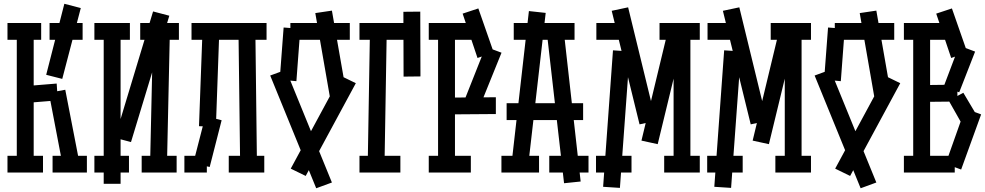

<svg xmlns="http://www.w3.org/2000/svg" viewBox="-20 -923 5268 1027"><path d="M69.8 -35.2V-765.1H160.2V-35.2ZM20 -89.8H210V0H20ZM20 -799.8H200.2V-710H20ZM109.9 -461.9 283.2 -476.1 289.1 -386.2 116.2 -372.1ZM227.1 -522.9 324.2 -902.8 412.1 -879.9 313 -501ZM241.2 -426.8 329.1 -442.9 405.8 -47.9 316.9 -30.8ZM261.2 -89.8H444.8V0H261.2ZM245.1 -799.8H421.9V-710H245.1Z M534.7 60.1V-765.1H625V60.1ZM782.7 -40 798.8 -758.8 888.7 -756.8 873 -38.1ZM484.9 -89.8H669.9V0H484.9ZM484.9 -799.8H674.8V-710H484.9ZM730 -799.8H937V-710H730ZM737.8 -89.8H924.8V0H737.8ZM680.7 -163.1 594.7 -186 798.8 -861.8 885.7 -838.9Z M1044.4 -248 1063.5 -766.1 1153.3 -763.2 1134.8 -245.1ZM1264.6 -38.1 1255.4 -775.9 1345.7 -776.9 1354.5 -39.1ZM966.3 -89.8H1086.4V0H966.3ZM1004.4 -799.8H1405.8V-710H1004.4ZM1203.6 -89.8H1393.6V0H1203.6ZM1013.7 -49.8 1078.6 -301.8 1165.5 -279.8 1101.6 -29.8Z M1744.1 -407.2 1666.5 -853 1755.4 -866.2 1833.5 -419.9ZM1671.4 84 1425.3 -519 1509.3 -549.8 1755.4 53.2ZM1615.2 18.1 1535.2 -21 1803.2 -517.1 1883.3 -478ZM1533.2 -799.8H1851.1V-710H1533.2ZM1476.1 -497.1 1497.1 -775.9 1586.4 -769 1565.4 -488.8Z M1959 -766.1 2048.8 -764.2 2036.6 -34.2 1946.8 -36.1ZM1902.8 -710V-799.8H2192.9V-710ZM1902.8 0V-89.8H2121.6V0ZM2137.7 -859.9 2228 -860.8 2229 -514.2 2138.7 -513.2Z M2323.2 -35.2V-765.1H2413.6V-35.2ZM2273.4 -89.8H2498.5V0H2273.4ZM2273.4 -799.8H2532.2V-710H2273.4ZM2366.2 -400.9 2632.3 -402.8V-313L2366.2 -311ZM2459.5 -375 2577.6 -672.9 2662.6 -641.1 2542.5 -344.2ZM2454.6 -850.1 2538.6 -877.9 2620.6 -643.1 2534.2 -612.8Z M2689.9 -371.1H3099.1V-280.8H2689.9ZM2715.3 -39.1 2809.1 -863.8 2898.9 -854 2804.2 -28.8ZM3085.9 47.9 2997.1 57.1 2901.9 -775.9 2992.2 -786.1ZM2728 -799.8H3053.2V-710H2728ZM2662.1 -89.8H2863.3V0H2662.1ZM2918 -89.8H3127.9V0H2918Z M3672.9 -38.1H3583V-731.9H3672.9ZM3349.1 -647.9 3295.9 82 3206.1 76.2 3258.8 -653.8ZM3400.9 -257.8 3252 -865.2 3339.8 -883.8 3487.8 -276.9ZM3723.1 -89.8V0H3532.7V-89.8ZM3357.9 0H3168V-89.8H3357.9ZM3340.8 -710H3169.9V-799.8H3340.8ZM3498 -151.9 3411.1 -170.9 3559.1 -785.2 3647 -766.1ZM3723.1 -710H3507.8V-799.8H3723.1Z M4267.6 -38.1H4177.7V-731.9H4267.6ZM3943.8 -647.9 3890.6 82 3800.8 76.2 3853.5 -653.8ZM3995.6 -257.8 3846.7 -865.2 3934.6 -883.8 4082.5 -276.9ZM4317.9 -89.8V0H4127.4V-89.8ZM3952.6 0H3762.7V-89.8H3952.6ZM3935.5 -710H3764.6V-799.8H3935.5ZM4092.8 -151.9 4005.9 -170.9 4153.8 -785.2 4241.7 -766.1ZM4317.9 -710H4102.5V-799.8H4317.9Z M4656.2 -407.2 4578.6 -853 4667.5 -866.2 4745.6 -419.9ZM4583.5 84 4337.4 -519 4421.4 -549.8 4667.5 53.2ZM4527.3 18.1 4447.3 -21 4715.3 -517.1 4795.4 -478ZM4445.3 -799.8H4763.2V-710H4445.3ZM4388.2 -497.1 4409.2 -775.9 4498.5 -769 4477.5 -488.8Z M4864.7 -35.2V-765.1H4955.1V-35.2ZM4814.9 -89.8H5086.9V0H4814.9ZM4814.9 -799.8H5065.9V-710H4814.9ZM4907.7 -467.8 5101.1 -470.2V-379.9L4907.7 -377.9ZM5027.8 -460 5110.8 -679.2 5195.8 -647 5110.8 -429.2ZM4987.8 -850.1 5071.8 -877.9 5153.8 -643.1 5067.9 -612.8ZM5054.7 -384.8 5132.8 -426.8 5210 -296.9 5129.9 -252ZM5038.1 -46.9 5143.1 -342.8 5228 -311 5121.1 -16.1Z"/></svg>

Font: Opir
Style: Regular
Weight: 400
Designer: Maksym Kobuzan
Version: Version 1.000;FEAKit 1.0